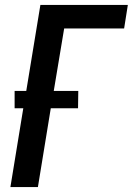

<svg xmlns="http://www.w3.org/2000/svg" viewBox="-20 -755 536 775"><path d="M22 0 74 -318H39V-388H86L143 -735H496L481 -640H239L197 -388H296L295 -318H185L133 0Z"/></svg>

Font: Iosevka QP
Style: Bold Italic
Weight: 700
Italic angle: -9°
Designer: Belleve Invis
Foundry: Belleve Invis
Version: Version 20.0.0; ttfautohint (v1.8.4)